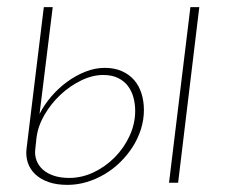

<svg xmlns="http://www.w3.org/2000/svg" viewBox="-20 -513 639 539"><path d="M539.5 -493 480 0H454.5L514.5 -493ZM79 -94Q77 -77.5 82.5 -62.8Q88 -48 100.2 -37Q112.5 -26 131 -19.8Q149.5 -13.5 174.5 -13.5Q209.5 -13.5 242.8 -29.2Q276 -45 302 -71.2Q328 -97.5 343.8 -131.5Q359.5 -165.5 359.5 -202Q359.5 -221.5 354.5 -239.8Q349.5 -258 338.8 -272Q328 -286 311 -294.2Q294 -302.5 269.5 -302.5Q239.5 -302.5 208 -287.2Q176.5 -272 150 -247.2Q123.5 -222.5 105 -190.8Q86.5 -159 82.5 -126.5ZM91 -193Q103.5 -218 123.5 -241.5Q143.5 -265 168 -283Q192.5 -301 219.8 -311.8Q247 -322.5 274 -322.5Q301.5 -322.5 322.2 -313.2Q343 -304 356.8 -288Q370.5 -272 377.2 -250.5Q384 -229 384 -204Q384 -177 375.8 -150.8Q367.5 -124.5 352.8 -101.2Q338 -78 318 -58.2Q298 -38.5 274 -24.2Q250 -10 223.5 -2Q197 6 169.5 6Q138.5 6 116 -2Q93.5 -10 79 -23.8Q64.5 -37.5 58.2 -56Q52 -74.5 54.5 -95.5L103 -493H128Z"/></svg>

Font: Lato ExtraLight
Style: Italic
Weight: 275
Italic angle: -7°
Designer: Lukasz Dziedzic with Adam Twardoch and Botio Nikoltchev
Foundry: tyPoland Lukasz Dziedzic
Version: Version 2.015; 2015-08-06; http://www.latofonts.com/